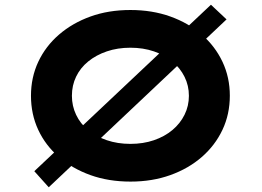

<svg xmlns="http://www.w3.org/2000/svg" viewBox="-20 -758 1106 812"><path d="M186.1 34 125.1 -34 872.1 -738 938.1 -676ZM532.1 10Q438.9 10 362.4 -17.5Q285.9 -45 229.1 -94Q172.3 -143 141.6 -209.1Q111 -275.1 111 -352.9Q111 -430.6 141.9 -496.7Q172.9 -562.7 229.6 -611.7Q286.4 -660.7 362.7 -688.2Q438.9 -715.7 531.5 -715.7Q623.7 -715.7 700.4 -688.2Q777.1 -660.7 833.4 -611.7Q889.7 -562.7 920.9 -496.7Q952 -430.6 952 -353.4Q952 -275.1 920.9 -209.1Q889.7 -143 833.4 -94Q777.1 -45 700.4 -17.5Q623.7 10 532.1 10ZM531.5 -149.5Q585.7 -149.5 631 -165Q676.2 -180.5 709.2 -208.1Q742.2 -235.7 760.5 -272.8Q778.9 -309.8 778.9 -352.9Q778.9 -396 760.5 -433Q742.2 -470 709.2 -497.6Q676.2 -525.2 631 -540.7Q585.7 -556.2 531.5 -556.2Q477.3 -556.2 431.8 -540.7Q386.3 -525.2 353.1 -498.1Q319.8 -471 302 -434Q284.1 -397 284.1 -352.9Q284.1 -309.8 302 -272.3Q319.8 -234.7 353.1 -207.6Q386.3 -180.5 431.8 -165Q477.3 -149.5 531.5 -149.5Z"/></svg>

Font: Lexend Peta
Style: Regular
Weight: 400
Designer: Bonnie Shaver-Troup, Thomas Jockin
Foundry: Lexend
Version: Version 1.007